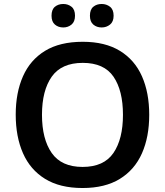

<svg xmlns="http://www.w3.org/2000/svg" viewBox="-20 -935 830 965"><path d="M730 -358Q730 -247 693.5 -164.5Q657 -82 582.5 -36Q508 10 395 10Q281 10 206.5 -36Q132 -82 95.5 -165Q59 -248 59 -359Q59 -469 95.5 -551.5Q132 -634 206.5 -679.5Q281 -725 396 -725Q508 -725 582.5 -679.5Q657 -634 693.5 -551.5Q730 -469 730 -358ZM191 -358Q191 -236 240 -166Q289 -96 395 -96Q502 -96 550 -166Q598 -236 598 -358Q598 -480 550.5 -549.5Q503 -619 396 -619Q289 -619 240 -549.5Q191 -480 191 -358ZM239 -856Q239 -887 256 -901Q273 -915 298 -915Q322 -915 339.5 -901Q357 -887 357 -856Q357 -826 339.5 -811.5Q322 -797 298 -797Q273 -797 256 -811.5Q239 -826 239 -856ZM432 -856Q432 -887 449 -901Q466 -915 491 -915Q515 -915 533 -901Q551 -887 551 -856Q551 -826 533 -811.5Q515 -797 491 -797Q466 -797 449 -811.5Q432 -826 432 -856Z"/></svg>

Font: Noto Sans New Tai Lue Semibold
Style: Regular
Weight: 400
Designer: Monotype Design Team
Foundry: Monotype Imaging Inc.
Version: Version 2.004; ttfautohint (v1.8.4.7-5d5b)